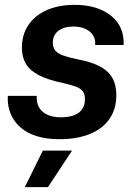

<svg xmlns="http://www.w3.org/2000/svg" viewBox="-20 -562 555 789"><path d="M224 10Q171 10 131 -2.5Q91 -15 64 -38.5Q37 -62 23.5 -95Q10 -128 12 -168H131Q129 -140 140.5 -120.5Q152 -101 175 -90.5Q198 -80 229 -80Q280 -80 304.5 -99.5Q329 -119 329 -154Q329 -175 320 -187Q311 -199 290.5 -206.5Q270 -214 238 -221Q176 -234 139.5 -253Q103 -272 86.5 -299.5Q70 -327 70 -365Q70 -420 97 -459.5Q124 -499 172.5 -520.5Q221 -542 287 -542Q349 -542 395 -522Q441 -502 465.5 -465.5Q490 -429 488 -377H371Q373 -401 362 -417.5Q351 -434 330.5 -443.5Q310 -453 282 -453Q243 -453 220 -435.5Q197 -418 197 -386Q197 -367 207 -354.5Q217 -342 239.5 -334Q262 -326 300 -318Q354 -308 389 -290Q424 -272 441 -243Q458 -214 458 -171Q458 -114 430 -73.5Q402 -33 349.5 -11.5Q297 10 224 10ZM82 207 156 57H276L177 207Z"/></svg>

Font: Mona Sans ExtraLight SemiBold
Style: Italic
Weight: 600
Italic angle: -11.6951°
Version: Version 2.000